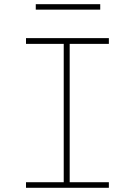

<svg xmlns="http://www.w3.org/2000/svg" viewBox="-20 -892 640 912"><path d="M103.5 -710.9H497.1V-683.6H311V-26.4H497.1V0H103.5V-26.4H282.7V-683.6H103.5ZM456.1 -846.2H149.9V-872.1H456.1Z"/></svg>

Font: Roboto Mono Thin
Style: Regular
Weight: 250
Designer: Google
Version: Version 2.000985; 2015; ttfautohint (v1.3)